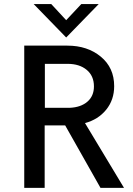

<svg xmlns="http://www.w3.org/2000/svg" viewBox="-20 -911 648 932"><path d="M301.3 -729 143.6 -891.1H229L301.3 -813L374.5 -891.1H459ZM97.7 1V-689.5H307.1Q404.3 -689.5 469.2 -636Q534.2 -582.5 534.2 -492.7Q534.2 -426.3 495.4 -378.4Q456.5 -330.6 392.6 -313.5L582 1H467.8L296.4 -302.2H196.8V1ZM197.8 -387.7H318.8Q372.6 -390.1 404.3 -417.5Q436 -444.8 436 -491.7Q436 -542.5 400.9 -571.8Q365.7 -601.1 308.1 -601.1H197.8Z"/></svg>

Font: HK Grotesk Medium
Style: Regular
Weight: 500
Designer: Alfredo Marco Pradil and Stefan Peev
Foundry: Hanken Design Co.
Version: Version 1.045;PS 001.045;hotconv 1.0.88;makeotf.lib2.5.64775